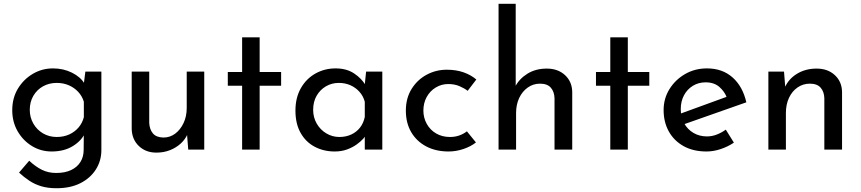

<svg xmlns="http://www.w3.org/2000/svg" viewBox="-20 -794 4570 1019"><path d="M280 205Q234 205 199 194.5Q164 184 135.5 165Q107 146 81 122L135 59Q168 90 202 107Q236 124 278 124Q325 124 357.5 108.5Q390 93 407 65.5Q424 38 424 2L425 -110L433 -92Q415 -49 368 -19.5Q321 10 254 10Q197 10 149.5 -19Q102 -48 73.5 -97.5Q45 -147 45 -209Q45 -274 75 -323.5Q105 -373 154 -402Q203 -431 261 -431Q316 -431 361.5 -408.5Q407 -386 428 -351L423 -334L433 -414H518V3Q518 59 489 105Q460 151 407 178Q354 205 280 205ZM138 -211Q138 -171 157 -138Q176 -105 208.5 -86Q241 -67 281 -67Q318 -67 347.5 -80.5Q377 -94 397 -117.5Q417 -141 425 -172V-254Q416 -284 395 -306.5Q374 -329 345 -341.5Q316 -354 281 -354Q241 -354 208.5 -336Q176 -318 157 -285.5Q138 -253 138 -211Z M810 16Q754 16 717.5 -18.5Q681 -53 679 -108V-414H772V-141Q774 -107 791.5 -86Q809 -65 847 -64Q882 -64 909.5 -84.5Q937 -105 954 -140.5Q971 -176 971 -221V-414H1064V0H979L971 -102L976 -84Q964 -55 939.5 -32.5Q915 -10 882 3Q849 16 810 16Z M1265 -596H1358V-412H1472V-339H1358V0H1265V-339H1189V-412H1265Z M1756 10Q1698 10 1650.5 -15Q1603 -40 1575.5 -88.5Q1548 -137 1548 -207Q1548 -276 1577 -326.5Q1606 -377 1654.5 -404Q1703 -431 1761 -431Q1819 -431 1859 -404.5Q1899 -378 1920 -342L1914 -326L1923 -414H2009V0H1916V-108L1926 -84Q1922 -74 1908.5 -58.5Q1895 -43 1872.5 -27Q1850 -11 1821 -0.5Q1792 10 1756 10ZM1781 -67Q1816 -67 1844 -80Q1872 -93 1890.5 -116.5Q1909 -140 1916 -173V-254Q1908 -284 1888 -306.5Q1868 -329 1840 -341.5Q1812 -354 1778 -354Q1741 -354 1710 -336Q1679 -318 1660.5 -286Q1642 -254 1642 -211Q1642 -171 1661 -138Q1680 -105 1712 -86Q1744 -67 1781 -67Z M2506 -38Q2478 -16 2439 -3Q2400 10 2361 10Q2293 10 2242 -17Q2191 -44 2162.5 -92.5Q2134 -141 2134 -207Q2134 -273 2164.5 -322Q2195 -371 2244.5 -397.5Q2294 -424 2351 -424Q2401 -424 2440.5 -410Q2480 -396 2508 -372L2462 -312Q2444 -326 2418 -337Q2392 -348 2359 -348Q2323 -348 2292.5 -329.5Q2262 -311 2244.5 -279Q2227 -247 2227 -207Q2227 -169 2245 -136.5Q2263 -104 2295 -85.5Q2327 -67 2368 -67Q2395 -67 2417.5 -75Q2440 -83 2458 -97Z M2626 0V-774H2717V-318L2715 -335Q2736 -376 2779.5 -403Q2823 -430 2882 -430Q2941 -430 2978.5 -395.5Q3016 -361 3017 -306V0H2923V-273Q2922 -307 2903.5 -328.5Q2885 -350 2846 -350Q2810 -350 2781 -329.5Q2752 -309 2735.5 -274Q2719 -239 2719 -194V0Z M3219 -596H3312V-412H3426V-339H3312V0H3219V-339H3143V-412H3219Z M3730 10Q3659 10 3608 -18.5Q3557 -47 3529.5 -96.5Q3502 -146 3502 -210Q3502 -271 3533 -321Q3564 -371 3616 -401Q3668 -431 3732 -431Q3814 -431 3868 -383Q3922 -335 3941 -251L3600 -131L3578 -186L3858 -288L3838 -275Q3826 -308 3798 -332.5Q3770 -357 3725 -357Q3687 -357 3657 -338.5Q3627 -320 3610 -288Q3593 -256 3593 -215Q3593 -172 3611 -139.5Q3629 -107 3660.5 -88.5Q3692 -70 3732 -70Q3759 -70 3784.5 -80Q3810 -90 3832 -106L3875 -37Q3844 -16 3805.5 -3Q3767 10 3730 10Z M4141 -414 4149 -313 4145 -329Q4165 -375 4210 -402.5Q4255 -430 4314 -430Q4373 -430 4410.5 -395.5Q4448 -361 4449 -306V0H4355V-273Q4354 -307 4335.5 -328.5Q4317 -350 4278 -350Q4242 -350 4213 -330Q4184 -310 4167.5 -275Q4151 -240 4151 -194V0H4058V-414Z"/></svg>

Font: Josefin Sans Thin
Style: Regular
Weight: 400
Version: Version 2.000